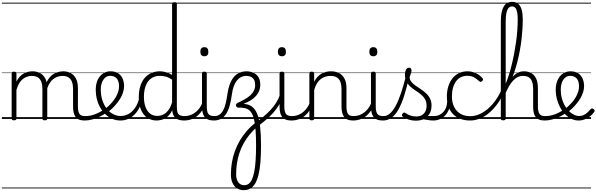

<svg xmlns="http://www.w3.org/2000/svg" viewBox="-20 -1296 6499 2092"><path d="M902 17Q865 17 840.5 6.5Q816 -4 802 -24Q788 -44 782 -72.5Q776 -101 776 -137V-326Q776 -371 764.5 -403Q753 -435 727.5 -452Q702 -469 661 -469Q634 -469 607 -460Q580 -451 556 -431Q532 -411 513.5 -377Q495 -343 484 -292H460Q467 -354 487 -397.5Q507 -441 536 -468Q565 -495 599.5 -507Q634 -519 669 -519Q714 -519 750 -500Q786 -481 807.5 -440.5Q829 -400 829 -334V-137Q829 -82 844.5 -56.5Q860 -31 908 -31Q917 -31 921.5 -23.5Q926 -16 925.5 -7Q925 2 919 9.5Q913 17 902 17ZM132 15Q119 15 113 10.5Q107 6 107 -4V-496Q107 -506 113 -510.5Q119 -515 132 -515Q146 -515 152.5 -510.5Q159 -506 159 -496V-407Q175 -440 196.5 -462Q218 -484 241.5 -496.5Q265 -509 289 -514Q313 -519 334 -519Q379 -519 415.5 -500Q452 -481 473.5 -440.5Q495 -400 495 -334V-4Q495 6 488.5 10.5Q482 15 468 15Q454 15 448 10.5Q442 6 442 -4V-326Q442 -371 430.5 -403Q419 -435 393.5 -452Q368 -469 326 -469Q302 -469 277 -461Q252 -453 229.5 -435.5Q207 -418 189 -388.5Q171 -359 159 -316V-4Q159 6 152.5 10.5Q146 15 132 15ZM0 747H964V757H0ZM0 -20H964V0H0ZM0 -505H964V-500H0ZM0 -1267H964V-1257H0Z M902 17Q889 17 883.5 9.5Q878 2 879.5 -7Q881 -16 888.5 -23.5Q896 -31 908 -31Q964 -31 1018 -52Q1072 -73 1116 -105Q1124 -110 1130.5 -107Q1137 -104 1141.5 -96.5Q1146 -89 1146 -80.5Q1146 -72 1139 -67Q1105 -43 1065 -24Q1025 -5 983.5 6Q942 17 902 17ZM964 747V757ZM964 -20V0ZM964 -505V-500ZM964 -1267V-1257Z M1119 -106Q1142 -122 1162.5 -140.5Q1183 -159 1200 -180Q1224 -207 1241 -236.5Q1258 -266 1267.5 -295.5Q1277 -325 1277 -355Q1277 -414 1251 -442Q1225 -470 1179 -470Q1169 -470 1163.5 -477.5Q1158 -485 1159 -494.5Q1160 -504 1166 -511.5Q1172 -519 1183 -519Q1236 -519 1269 -496.5Q1302 -474 1317 -437Q1332 -400 1332 -358Q1332 -324 1320.5 -288.5Q1309 -253 1288 -218.5Q1267 -184 1238 -152Q1219 -129 1195.5 -108Q1172 -87 1147 -69ZM964 747H1408V757H964ZM964 -20H1408V0H964ZM964 -505H1408V-500H964ZM964 -1267H1408V-1257H964Z M1293 17Q1246 17 1205.5 0Q1165 -17 1131.5 -48Q1098 -79 1073.5 -121.5Q1049 -164 1036 -214.5Q1023 -265 1023 -321Q1023 -364 1034.5 -400.5Q1046 -437 1068 -463.5Q1090 -490 1119 -504.5Q1148 -519 1183 -519Q1194 -519 1199 -511.5Q1204 -504 1203 -494.5Q1202 -485 1196 -477.5Q1190 -470 1179 -470Q1157 -470 1139 -459.5Q1121 -449 1107.5 -429.5Q1094 -410 1086 -383Q1078 -356 1078 -323Q1078 -257 1095.5 -203.5Q1113 -150 1143.5 -111.5Q1174 -73 1213 -52.5Q1252 -32 1294 -32Q1342 -32 1382 -55Q1422 -78 1450.5 -119Q1479 -160 1494 -216Q1496 -224 1505 -225.5Q1514 -227 1521.5 -222.5Q1529 -218 1527 -208Q1516 -156 1494 -114.5Q1472 -73 1441 -43.5Q1410 -14 1372.5 1.5Q1335 17 1293 17ZM1408 747V757ZM1408 -20V0ZM1408 -505V-500ZM1408 -1267V-1257Z M1685 17Q1630 17 1586 -12Q1542 -41 1517 -98Q1492 -155 1492 -238Q1492 -288 1501.5 -331Q1511 -374 1530 -408.5Q1549 -443 1577 -467.5Q1605 -492 1641.5 -505.5Q1678 -519 1723 -519Q1756 -519 1789 -509Q1822 -499 1855 -480V-1253Q1855 -1263 1861.5 -1267.5Q1868 -1272 1882 -1272Q1895 -1272 1901 -1267.5Q1907 -1263 1907 -1253V-129Q1907 -73 1924.5 -52Q1942 -31 1993 -31Q2002 -31 2006 -23.5Q2010 -16 2009.5 -7Q2009 2 2003.5 9.5Q1998 17 1987 17Q1955 17 1931 10Q1907 3 1891.5 -11Q1876 -25 1867.5 -45.5Q1859 -66 1857 -92V-96Q1835 -50 1805 -25Q1775 0 1744 8.5Q1713 17 1685 17ZM1695 -33Q1727 -33 1757 -47Q1787 -61 1812.5 -93Q1838 -125 1855 -181V-428Q1820 -452 1787.5 -461Q1755 -470 1723 -470Q1691 -470 1663.5 -460.5Q1636 -451 1614.5 -432Q1593 -413 1578.5 -385.5Q1564 -358 1556 -322Q1548 -286 1548 -242Q1548 -180 1564.5 -133Q1581 -86 1613.5 -59.5Q1646 -33 1695 -33ZM1408 747H2049V757H1408ZM1408 -20H2049V0H1408ZM1408 -505H2049V-500H1408ZM1408 -1267H2049V-1257H1408Z M1984 17Q1973 17 1967.5 9.5Q1962 2 1962.5 -7Q1963 -16 1970 -23.5Q1977 -31 1990 -31Q2027 -31 2058 -43Q2089 -55 2113 -75Q2137 -95 2155 -120Q2173 -145 2183 -172Q2187 -183 2196 -182.5Q2205 -182 2211 -174.5Q2217 -167 2214 -157Q2203 -124 2183 -93Q2163 -62 2134.5 -37Q2106 -12 2068 2.5Q2030 17 1984 17ZM2049 747V757ZM2049 -20V0ZM2049 -505V-500ZM2049 -1267V-1257Z M2311 17Q2273 17 2247.5 6.5Q2222 -4 2207.5 -24Q2193 -44 2187 -72.5Q2181 -101 2181 -137V-496Q2181 -506 2187 -510.5Q2193 -515 2206 -515Q2220 -515 2226.5 -510.5Q2233 -506 2233 -496V-137Q2233 -82 2249.5 -56.5Q2266 -31 2317 -31Q2326 -31 2330.5 -23.5Q2335 -16 2334.5 -7Q2334 2 2328.5 9.5Q2323 17 2311 17ZM2207 -683Q2185 -683 2174 -695.5Q2163 -708 2163 -732Q2163 -757 2174 -769.5Q2185 -782 2207 -782Q2228 -782 2239 -769.5Q2250 -757 2250 -732Q2251 -707 2239.5 -695Q2228 -683 2207 -683ZM2049 747H2374V757H2049ZM2049 -20H2374V0H2049ZM2049 -505H2374V-500H2049ZM2049 -1267H2374V-1257H2049Z M2309 17Q2300 17 2295.5 9.5Q2291 2 2291.5 -7Q2292 -16 2298 -23.5Q2304 -31 2315 -31Q2348 -31 2371.5 -47Q2395 -63 2411.5 -93.5Q2428 -124 2438.5 -167.5Q2449 -211 2457 -265Q2465 -327 2482 -374Q2499 -421 2525 -453.5Q2551 -486 2587 -502.5Q2623 -519 2668 -519Q2677 -519 2681 -511.5Q2685 -504 2683.5 -494.5Q2682 -485 2676.5 -477Q2671 -469 2663 -469Q2632 -469 2606 -455.5Q2580 -442 2560 -417Q2540 -392 2527 -356Q2514 -320 2508 -276Q2498 -201 2482.5 -145.5Q2467 -90 2443 -54Q2419 -18 2386 -0.5Q2353 17 2309 17ZM2374 747H2418V757H2374ZM2374 -20H2418V0H2374ZM2374 -505H2418V-500H2374ZM2374 -1267H2418V-1257H2374Z M2635 776Q2594 776 2562.5 756Q2531 736 2513.5 697.5Q2496 659 2496 605Q2496 592 2504.5 586Q2513 580 2524.5 579.5Q2536 579 2544.5 584.5Q2553 590 2553 602Q2553 659 2576.5 690.5Q2600 722 2642 722Q2668 722 2689 707Q2710 692 2725 659.5Q2740 627 2750 576.5Q2760 526 2765 454.5Q2770 383 2770 290Q2770 195 2765 127Q2760 59 2749.5 12Q2739 -35 2721.5 -64Q2704 -93 2678.5 -106.5Q2653 -120 2618 -122Q2609 -123 2599 -123.5Q2589 -124 2579 -123Q2569 -122 2562 -128Q2555 -134 2552 -142.5Q2549 -151 2553.5 -160.5Q2558 -170 2571 -176Q2613 -195 2648 -215Q2683 -235 2708 -258Q2733 -281 2746.5 -308.5Q2760 -336 2760 -370Q2760 -422 2733.5 -445.5Q2707 -469 2663 -469Q2652 -469 2646.5 -477Q2641 -485 2641.5 -494.5Q2642 -504 2649 -511.5Q2656 -519 2668 -519Q2690 -519 2715.5 -512.5Q2741 -506 2764 -490Q2787 -474 2801.5 -444.5Q2816 -415 2816 -370Q2816 -339 2805 -309.5Q2794 -280 2771.5 -253.5Q2749 -227 2715.5 -205Q2682 -183 2637 -166V-164Q2689 -161 2724.5 -135Q2760 -109 2782 -56Q2804 -3 2814 82Q2824 167 2824 290Q2824 392 2817.5 472Q2811 552 2796.5 609.5Q2782 667 2760 704Q2738 741 2707 758.5Q2676 776 2635 776ZM2417 747H2882V757H2417ZM2417 -20H2882V0H2417ZM2417 -505H2882V-500H2417ZM2417 -1267H2882V-1257H2417Z M2553 602Q2553 615 2544.5 621.5Q2536 628 2524.5 628.5Q2513 629 2504.5 623Q2496 617 2496 605Q2496 539 2506.5 476Q2517 413 2538.5 353Q2560 293 2592 238Q2624 183 2668 132Q2712 81 2769 37Q2812 7 2851.5 -26Q2891 -59 2925.5 -95.5Q2960 -132 2986.5 -173Q3013 -214 3029 -260Q3034 -273 3042.5 -273Q3051 -273 3057 -266Q3063 -259 3059 -248Q3046 -197 3020 -153Q2994 -109 2958.5 -69Q2923 -29 2880.5 7.5Q2838 44 2789 80Q2740 121 2701.5 168Q2663 215 2634.5 266.5Q2606 318 2588 373Q2570 428 2561.5 485.5Q2553 543 2553 602ZM2882 747H2895V757H2882ZM2882 -20H2895V0H2882ZM2882 -505H2895V-500H2882ZM2882 -1267H2895V-1257H2882Z M3156 17Q3118 17 3092.5 6.5Q3067 -4 3052.5 -24Q3038 -44 3032 -72.5Q3026 -101 3026 -137V-496Q3026 -506 3032 -510.5Q3038 -515 3051 -515Q3065 -515 3071.5 -510.5Q3078 -506 3078 -496V-137Q3078 -82 3094.5 -56.5Q3111 -31 3162 -31Q3171 -31 3175.5 -23.5Q3180 -16 3179.5 -7Q3179 2 3173.5 9.5Q3168 17 3156 17ZM3052 -683Q3030 -683 3019 -695.5Q3008 -708 3008 -732Q3008 -757 3019 -769.5Q3030 -782 3052 -782Q3073 -782 3084 -769.5Q3095 -757 3095 -732Q3096 -707 3084.5 -695Q3073 -683 3052 -683ZM2894 747H3219V757H2894ZM2894 -20H3219V0H2894ZM2894 -505H3219V-500H2894ZM2894 -1267H3219V-1257H2894Z M3154 17Q3143 17 3137.5 9.5Q3132 2 3132.5 -7Q3133 -16 3140 -23.5Q3147 -31 3160 -31Q3197 -31 3228 -43Q3259 -55 3283 -75Q3307 -95 3325 -120Q3343 -145 3353 -172Q3357 -183 3366 -182.5Q3375 -182 3381 -174.5Q3387 -167 3384 -157Q3373 -124 3353 -93Q3333 -62 3304.5 -37Q3276 -12 3238 2.5Q3200 17 3154 17ZM3219 747V757ZM3219 -20V0ZM3219 -505V-500ZM3219 -1267V-1257Z M3828 17Q3791 17 3766.5 6.5Q3742 -4 3728 -24Q3714 -44 3707.5 -72.5Q3701 -101 3701 -137V-326Q3701 -371 3689 -403Q3677 -435 3650.5 -452Q3624 -469 3581 -469Q3554 -469 3526.5 -461Q3499 -453 3475.5 -435Q3452 -417 3433.5 -387.5Q3415 -358 3403 -314V-4Q3403 6 3396.5 10.5Q3390 15 3376 15Q3363 15 3357 10.5Q3351 6 3351 -4V-496Q3351 -506 3357 -510.5Q3363 -515 3376 -515Q3390 -515 3396.5 -510.5Q3403 -506 3403 -496V-404Q3419 -437 3440.5 -459.5Q3462 -482 3486.5 -495Q3511 -508 3536.5 -513.5Q3562 -519 3588 -519Q3636 -519 3673.5 -500Q3711 -481 3733 -440.5Q3755 -400 3755 -334V-137Q3755 -82 3770.5 -56.5Q3786 -31 3834 -31Q3843 -31 3848 -23.5Q3853 -16 3852.5 -7Q3852 2 3846 9.5Q3840 17 3828 17ZM3219 747H3890V757H3219ZM3219 -20H3890V0H3219ZM3219 -505H3890V-500H3219ZM3219 -1267H3890V-1257H3219Z M3825 17Q3814 17 3808.5 9.5Q3803 2 3803.5 -7Q3804 -16 3811 -23.5Q3818 -31 3831 -31Q3868 -31 3899 -43Q3930 -55 3954 -75Q3978 -95 3996 -120Q4014 -145 4024 -172Q4028 -183 4037 -182.5Q4046 -182 4052 -174.5Q4058 -167 4055 -157Q4044 -124 4024 -93Q4004 -62 3975.5 -37Q3947 -12 3909 2.5Q3871 17 3825 17ZM3890 747V757ZM3890 -20V0ZM3890 -505V-500ZM3890 -1267V-1257Z M4152 17Q4114 17 4088.5 6.5Q4063 -4 4048.5 -24Q4034 -44 4028 -72.5Q4022 -101 4022 -137V-496Q4022 -506 4028 -510.5Q4034 -515 4047 -515Q4061 -515 4067.5 -510.5Q4074 -506 4074 -496V-137Q4074 -82 4090.5 -56.5Q4107 -31 4158 -31Q4167 -31 4171.5 -23.5Q4176 -16 4175.5 -7Q4175 2 4169.5 9.5Q4164 17 4152 17ZM4048 -683Q4026 -683 4015 -695.5Q4004 -708 4004 -732Q4004 -757 4015 -769.5Q4026 -782 4048 -782Q4069 -782 4080 -769.5Q4091 -757 4091 -732Q4092 -707 4080.5 -695Q4069 -683 4048 -683ZM3890 747H4215V757H3890ZM3890 -20H4215V0H3890ZM3890 -505H4215V-500H3890ZM3890 -1267H4215V-1257H3890Z M4153 17Q4140 17 4134.5 9.5Q4129 2 4130.5 -7Q4132 -16 4139.5 -23.5Q4147 -31 4159 -31Q4196 -31 4229 -59.5Q4262 -88 4292 -144Q4322 -200 4350 -283.5Q4378 -367 4405 -476Q4408 -487 4417 -488Q4426 -489 4434 -483.5Q4442 -478 4439 -467Q4413 -343 4383.5 -251.5Q4354 -160 4320 -100.5Q4286 -41 4245 -12Q4204 17 4153 17ZM4215 747V757ZM4215 -20V0ZM4215 -505V-500ZM4215 -1267V-1257Z M4702 17Q4669 17 4642.5 11.5Q4616 6 4591 3.5Q4566 1 4537 12L4558 -11Q4595 -25 4620.5 -29Q4646 -33 4666.5 -32Q4687 -31 4708 -31Q4717 -31 4721 -23.5Q4725 -16 4723.5 -7Q4722 2 4716.5 9.5Q4711 17 4702 17ZM4513 19Q4471 19 4433 7Q4395 -5 4366 -27Q4360 -33 4359.5 -41.5Q4359 -50 4367 -59Q4374 -68 4381.5 -69.5Q4389 -71 4398 -65Q4426 -45 4453.5 -36Q4481 -27 4518 -27Q4569 -27 4598.5 -58.5Q4628 -90 4628 -144Q4628 -186 4611 -215.5Q4594 -245 4567 -266.5Q4540 -288 4510 -307.5Q4480 -327 4453 -350.5Q4426 -374 4409 -406Q4392 -438 4392 -485Q4392 -511 4402.5 -534.5Q4413 -558 4437 -558Q4450 -558 4457 -550.5Q4464 -543 4464 -530Q4464 -519 4458.5 -499.5Q4453 -480 4443 -456Q4444 -427 4462 -404.5Q4480 -382 4507 -363.5Q4534 -345 4564 -325Q4594 -305 4621 -280.5Q4648 -256 4665 -223Q4682 -190 4682 -144Q4682 -71 4636 -26Q4590 19 4513 19ZM4215 747H4765V757H4215ZM4215 -20H4765V0H4215ZM4215 -505H4765V-500H4215ZM4215 -1267H4765V-1257H4215Z M4700 17Q4689 17 4683.5 9.5Q4678 2 4678.5 -7Q4679 -16 4686 -23.5Q4693 -31 4706 -31Q4739 -31 4765.5 -43Q4792 -55 4811 -76Q4830 -97 4840.5 -125Q4851 -153 4852 -186Q4853 -198 4862 -201.5Q4871 -205 4879.5 -201.5Q4888 -198 4887 -186Q4886 -142 4871.5 -104.5Q4857 -67 4832.5 -40Q4808 -13 4774 2Q4740 17 4700 17ZM4765 747V757ZM4765 -20V0ZM4765 -505V-500ZM4765 -1267V-1257Z M5103 17Q4985 17 4917 -52Q4849 -121 4849 -243Q4849 -303 4864.5 -353.5Q4880 -404 4909 -441Q4938 -478 4979.5 -498.5Q5021 -519 5074 -519Q5120 -519 5164 -499Q5208 -479 5239 -442Q5244 -435 5243.5 -428.5Q5243 -422 5234 -413Q5225 -404 5217 -404Q5209 -404 5203 -410Q5173 -437 5144.5 -453.5Q5116 -470 5071 -470Q5033 -470 5002 -455Q4971 -440 4949.5 -410.5Q4928 -381 4916 -339.5Q4904 -298 4904 -245Q4904 -179 4928.5 -130.5Q4953 -82 4997.5 -56Q5042 -30 5104 -30Q5114 -30 5120 -23Q5126 -16 5126 -6.5Q5126 3 5120.5 10Q5115 17 5103 17ZM4765 747H5300V757H4765ZM4765 -20H5300V0H4765ZM4765 -505H5300V-500H4765ZM4765 -1267H5300V-1257H4765Z M5103 17Q5091 17 5085 10Q5079 3 5079 -6.5Q5079 -16 5085 -23Q5091 -30 5104 -30Q5167 -30 5230 -64.5Q5293 -99 5347.5 -162Q5402 -225 5441 -310Q5447 -323 5456 -322Q5465 -321 5471 -311.5Q5477 -302 5471 -289Q5439 -217 5396.5 -160Q5354 -103 5306.5 -63.5Q5259 -24 5207 -3.5Q5155 17 5103 17ZM5300 747V757ZM5300 -20V0ZM5300 -505V-500ZM5300 -1267V-1257Z M5914 17Q5878 17 5853.5 6.5Q5829 -4 5814.5 -24Q5800 -44 5794.5 -72.5Q5789 -101 5789 -137V-326Q5789 -374 5777.5 -406Q5766 -438 5742 -453.5Q5718 -469 5679 -469Q5647 -469 5620.5 -456Q5594 -443 5570.5 -417.5Q5547 -392 5525.5 -355Q5504 -318 5483 -269L5463 -281Q5486 -333 5509.5 -376.5Q5533 -420 5559.5 -452Q5586 -484 5618 -501.5Q5650 -519 5689 -519Q5734 -519 5768 -500Q5802 -481 5821.5 -440.5Q5841 -400 5841 -334V-137Q5841 -82 5857 -56.5Q5873 -31 5920 -31Q5929 -31 5934 -23.5Q5939 -16 5938.5 -7Q5938 2 5932 9.5Q5926 17 5914 17ZM5462 15Q5449 15 5443 10.5Q5437 6 5437 -4V-1065Q5437 -1171 5468 -1223.5Q5499 -1276 5561 -1276Q5601 -1276 5626.5 -1254Q5652 -1232 5664 -1190Q5676 -1148 5676 -1088Q5676 -1036 5672.5 -979.5Q5669 -923 5662 -864Q5655 -805 5644 -745Q5633 -685 5618 -626Q5603 -567 5584 -510.5Q5565 -454 5541.5 -402Q5518 -350 5490 -304V-4Q5490 6 5483 10.5Q5476 15 5462 15ZM5490 -384Q5508 -427 5524.5 -479Q5541 -531 5555.5 -590Q5570 -649 5582 -712Q5594 -775 5603 -839Q5612 -903 5616.5 -966Q5621 -1029 5621 -1086Q5621 -1131 5615 -1162Q5609 -1193 5595.5 -1209.5Q5582 -1226 5559 -1226Q5536 -1226 5520.5 -1208Q5505 -1190 5497.5 -1153Q5490 -1116 5490 -1059ZM5300 747H5976V757H5300ZM5300 -20H5976V0H5300ZM5300 -505H5976V-500H5300ZM5300 -1267H5976V-1257H5300Z M5914 17Q5901 17 5895.5 9.5Q5890 2 5891.5 -7Q5893 -16 5900.5 -23.5Q5908 -31 5920 -31Q5976 -31 6030 -52Q6084 -73 6128 -105Q6136 -110 6142.5 -107Q6149 -104 6153.5 -96.5Q6158 -89 6158 -80.5Q6158 -72 6151 -67Q6117 -43 6077 -24Q6037 -5 5995.5 6Q5954 17 5914 17ZM5976 747V757ZM5976 -20V0ZM5976 -505V-500ZM5976 -1267V-1257Z M6128 -103Q6152 -120 6173 -139.5Q6194 -159 6212 -180Q6236 -207 6253 -236.5Q6270 -266 6279.5 -296Q6289 -326 6289 -354Q6289 -413 6263 -441.5Q6237 -470 6191 -470Q6170 -470 6151.5 -459.5Q6133 -449 6119 -429Q6105 -409 6097.5 -382Q6090 -355 6090 -322Q6090 -256 6108.5 -202.5Q6127 -149 6157 -111Q6187 -73 6222 -52.5Q6257 -32 6290 -32Q6320 -32 6343 -44Q6366 -56 6384 -73.5Q6402 -91 6415 -106Q6423 -115 6431 -114.5Q6439 -114 6448 -107Q6456 -101 6458.5 -93.5Q6461 -86 6455 -77Q6439 -53 6413 -31.5Q6387 -10 6354 3.5Q6321 17 6283 17Q6245 17 6208.5 0Q6172 -17 6140.5 -48Q6109 -79 6085.5 -121.5Q6062 -164 6048.5 -214.5Q6035 -265 6035 -321Q6035 -355 6042.5 -385.5Q6050 -416 6064 -440.5Q6078 -465 6098 -482.5Q6118 -500 6142.5 -509.5Q6167 -519 6195 -519Q6248 -519 6281 -496.5Q6314 -474 6329 -437Q6344 -400 6344 -358Q6344 -324 6332.5 -288.5Q6321 -253 6300 -218.5Q6279 -184 6250 -152Q6230 -128 6205 -106Q6180 -84 6153 -65ZM5976 747H6420V757H5976ZM5976 -20H6420V0H5976ZM5976 -505H6420V-500H5976ZM5976 -1267H6420V-1257H5976Z"/></svg>

Font: Playwrite VN Guides
Style: Regular
Weight: 400
Designer: Veronika Burian, José Scaglione
Foundry: TypeTogether
Version: Version 1.003